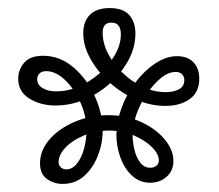

<svg xmlns="http://www.w3.org/2000/svg" viewBox="-20 -733 542 475"><path d="M25 -538Q25 -560 39.5 -577.5Q54 -595 87 -595Q128 -595 161.5 -566.5Q195 -538 214.5 -495Q234 -452 234 -410Q234 -378 222 -347.5Q210 -317 188 -297.5Q166 -278 135 -278Q114 -278 96.5 -290Q79 -302 79 -329Q79 -361 102.5 -388Q126 -415 164.5 -431.5Q203 -448 248 -448Q293 -448 329.5 -431Q366 -414 387.5 -388Q409 -362 409 -335Q409 -311 392.5 -296Q376 -281 351 -281Q325 -281 306 -299Q287 -317 277.5 -344.5Q268 -372 268 -398Q268 -431 280.5 -465.5Q293 -500 315 -529Q337 -558 364 -576Q391 -594 418 -594Q444 -594 458.5 -579Q473 -564 473 -538Q473 -505 449.5 -488Q426 -471 389 -471Q352 -471 316 -487Q280 -503 251 -529Q222 -555 204 -587Q186 -619 186 -651Q186 -680 202.5 -696.5Q219 -713 251 -713Q285 -713 300 -695.5Q315 -678 315 -650Q315 -616 298 -584.5Q281 -553 253 -527.5Q225 -502 190 -487Q155 -472 117 -472Q81 -472 53 -489Q25 -506 25 -538ZM72 -537Q72 -523 85.5 -515Q99 -507 119 -507Q158 -507 195 -529Q232 -551 255.5 -583.5Q279 -616 279 -648Q279 -677 256 -677Q244 -677 239 -670.5Q234 -664 234 -652Q234 -626 247.5 -600Q261 -574 283.5 -552.5Q306 -531 333.5 -518Q361 -505 390 -505Q409 -505 422.5 -512Q436 -519 436 -535Q436 -543 430.5 -549Q425 -555 415 -555Q396 -555 377.5 -539.5Q359 -524 343 -500.5Q327 -477 317.5 -450Q308 -423 308 -398Q308 -384 312 -365Q316 -346 326 -332Q336 -318 352 -318Q361 -318 367 -323Q373 -328 373 -336Q373 -352 356 -369Q339 -386 311 -398Q283 -410 250 -410Q217 -410 188 -398Q159 -386 142 -368Q125 -350 125 -332Q125 -324 130.5 -319Q136 -314 144 -314Q159 -314 170.5 -328.5Q182 -343 188 -365.5Q194 -388 194 -410Q194 -446 179 -479.5Q164 -513 141 -535Q118 -557 94 -557Q84 -557 78 -551.5Q72 -546 72 -537Z"/></svg>

Font: Arima Thin SemiBold
Style: Regular
Weight: 600
Version: Version 1.100